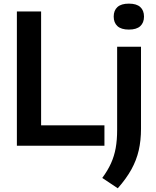

<svg xmlns="http://www.w3.org/2000/svg" viewBox="-20 -803 862 1058"><path d="M73 0V-740H206.5V-112.5H555.5V0ZM629 234.5 543.5 177.5Q573.5 137 591.5 97.2Q609.5 57.5 617.5 13Q625.5 -31.5 625.5 -87V-545.5H757V-93Q757 -29 744.5 25.5Q732 80 703.8 131Q675.5 182 629 234.5ZM690 -640Q648 -640 627.2 -659Q606.5 -678 606.5 -711.5Q606.5 -745.5 627.2 -764.2Q648 -783 690 -783Q732.5 -783 753 -764.2Q773.5 -745.5 773.5 -711.5Q773.5 -678 753 -659Q732.5 -640 690 -640Z"/></svg>

Font: Encode Sans Condensed Thin SemiBold
Style: Regular
Weight: 600
Version: Version 3.002